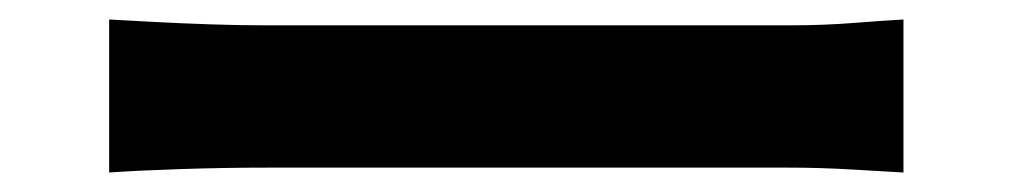

<svg xmlns="http://www.w3.org/2000/svg" viewBox="-20 -483 1040 197"><path d="M92 -463Q110 -462 138 -460.5Q166 -459 196.5 -458Q227 -457 253 -457H790Q825 -457 856.5 -459.5Q888 -462 907 -463V-306Q889 -307 855.5 -309Q822 -311 790 -311H253Q210 -311 165 -309.5Q120 -308 92 -306Z"/></svg>

Font: Chiron Sans HK TT
Style: Bold
Weight: 700
Designer: Ryoko NISHIZUKA 西塚涼子 (kana, bopomofo & ideographs); Paul D. Hunt (Latin, Greek & Cyrillic); Sandoll Communications 산돌커뮤니
Foundry: Adobe
Version: Version 2.022;hotconv 1.0.109;makeotfexe 2.5.65596